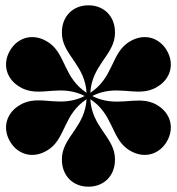

<svg xmlns="http://www.w3.org/2000/svg" viewBox="-20 -780 666 724"><path d="M413.5 -177C413.5 -183 413.5 -188 412.5 -195C402.5 -267 326.5 -305 320.5 -406C405 -350.5 399.5 -265.5 457 -221C462.5 -216.5 467 -214 472 -211C523 -181.5 580 -196 609.5 -247C639 -298 623 -354.5 572 -384C567 -387 562.5 -389.5 556 -392C488 -418.5 418 -372.5 327.5 -418C418 -463.5 488.5 -416 556 -444C562.5 -446.5 567 -449 572 -452C623 -481.5 639 -538 609.5 -589C580 -640 523 -654.5 472 -625C467 -622 462.5 -619.5 457 -615C399.5 -570.5 405 -485.5 320.5 -430C326.5 -531 403 -569 412.5 -641C413.5 -648 413.5 -653 413.5 -659C413.5 -718 372.5 -760 313.5 -760C254.5 -760 213.5 -718 213.5 -659C213.5 -653 213.5 -648 214.5 -641C224 -569 300.5 -531 306.5 -430C222 -485.5 227.5 -570.5 170 -615C164.5 -619.5 160 -622 155 -625C104 -654.5 47 -640 17.5 -589C-12 -538 4 -481.5 55 -452C60 -449 64.5 -446.5 71 -444C138.5 -416 209 -463.5 299.5 -418C209 -372.5 138.5 -420 71 -392C64.5 -389.5 60 -387 55 -384C4 -354.5 -12 -298 17.5 -247C47 -196 104 -181.5 155 -211C160 -214 164.5 -216.5 170 -221C227.5 -265.5 222 -350.5 306.5 -406C300.5 -305 224 -267 214.5 -195C213.5 -188 213.5 -183 213.5 -177C213.5 -118 254.5 -76 313.5 -76C372.5 -76 413.5 -118 413.5 -177Z"/></svg>

Font: Bodoni* 16pt Fatface
Style: Regular
Weight: 900
Version: Version 2.3